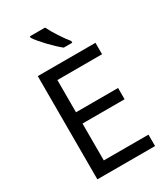

<svg xmlns="http://www.w3.org/2000/svg" viewBox="-226 -1047 1008 1150"><g transform="rotate(-30 278.0 -472.0)"><path d="M280 -944H175V-934C198 -897 271 -820 317 -784H376V-796C345 -833 302 -899 280 -944ZM496 0V-79H187V-334H478V-412H187V-635H496V-714H97V0Z"/></g></svg>

Font: Noto Sans Bhaiksuki
Style: Regular
Weight: 400
Designer: Monotype Design Team
Foundry: Monotype Imaging Inc.
Version: Version 2.002